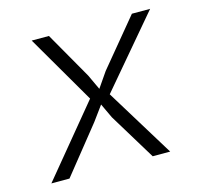

<svg xmlns="http://www.w3.org/2000/svg" viewBox="-85 -639 770 732"><g transform="rotate(-15 300.0 -273.0)"><path d="M31 0 274.5 -295 271.5 -250 99.5 -545.5H167.5L273 -361L301 -301L342 -360.5L495 -545.5H567L316.5 -250L319 -295L500 0H431L319 -184L292 -241.5L249.5 -183.5L102.5 0Z"/></g></svg>

Font: Spline Sans Mono Light
Style: Italic
Weight: 300
Italic angle: -4°
Monospace: yes
Version: Version 1.004